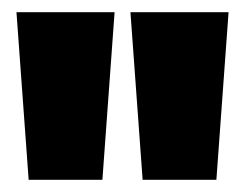

<svg xmlns="http://www.w3.org/2000/svg" viewBox="-20 -720 402 315"><path d="M168 -700H7L27 -425H148ZM355 -700H194L214 -425H335Z"/></svg>

Font: Queering Heavy
Style: Bold
Weight: 900
Designer: Adam Naccarato
Foundry: adamnac
Version: Version 2.000;hotconv 1.0.109;makeotfexe 2.5.65596